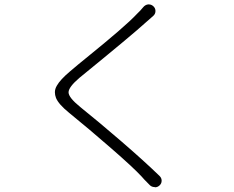

<svg xmlns="http://www.w3.org/2000/svg" viewBox="-20 -794 1040 852"><path d="M615.2 -761.7Q624 -772.5 636.7 -774.4Q638.7 -774.4 640.6 -774.4Q651.4 -774.4 660.2 -766.6Q669.9 -757.8 669.9 -745.1Q669.9 -732.4 660.2 -723.6Q630.9 -697.3 627.9 -695.3Q569.3 -641.6 332 -448.2Q284.2 -407.2 284.2 -384.3Q284.2 -361.3 335.9 -319.3Q415 -255.9 517.6 -167.5Q620.1 -79.1 688.5 -12.7Q697.3 -3.9 697.3 7.8Q697.3 20.5 687.5 29.3Q678.7 37.1 668 37.1Q667 37.1 666 36.1Q653.3 36.1 644.5 27.3Q614.3 -2.9 608.4 -10.7Q571.3 -50.8 473.1 -136.2Q375 -221.7 286.1 -293.9Q240.2 -331.1 228.5 -359.4Q223.6 -372.1 223.6 -384.8Q223.6 -399.4 232.4 -414.1Q247.1 -440.4 291 -477.5Q314.5 -498 381.3 -552.2Q448.2 -606.4 504.4 -654.8Q560.5 -703.1 589.8 -734.4Q602.5 -746.1 615.2 -761.7Z"/></svg>

Font: Gen Jyuu Gothic Light
Style: Regular
Weight: 200
Designer: [Source Han Sans]
Ryoko NISHIZUKA  (kana & ideographs); Paul D. Hunt (Latin, Greek & Cyrillic); Wenlong ZHANG  (bopomofo
Version: Version 1.002.20150607